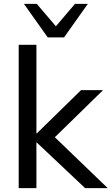

<svg xmlns="http://www.w3.org/2000/svg" viewBox="-20 -966 573 986"><path d="M76 0V-736H167V-281H169L396 -503H509L239 -239L240 -282L533 0H417L169 -234H167V0ZM225 -774 103 -946H169L267 -831L365 -946H431L309 -774Z"/></svg>

Font: Mulish Medium
Style: Regular
Weight: 500
Designer: Vernon Adams
Foundry: Vernon Adams
Version: Version 3.603; ttfautohint (v1.8.3)